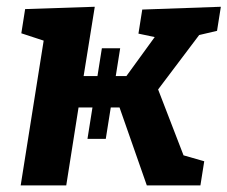

<svg xmlns="http://www.w3.org/2000/svg" viewBox="-20 -559 686 579"><path d="M42.4 0 122.4 -504 171.1 -417 44.3 -458.6 55.8 -531.6 265.8 -538.6 229.2 -311.1 210.3 -329.7H382.4L340.1 -300.6L455.1 -459L462.6 -443.8L397.5 -457.6L409 -530.2L646 -538.6L634.5 -466L551.8 -446.6L592.1 -468.6L439.2 -265.9L447.8 -312.6L539.4 -75.2L522.2 -93.8L595.9 -72.7L584.4 0H422.7L335.9 -247.9L358.2 -235H195L219.7 -252.9L179.8 0ZM243.8 -140.3 287.2 -413.4H342.4L299 -140.3Z"/></svg>

Font: Bitter Thin
Style: Italic
Weight: 100
Italic angle: -9°
Designer: Sol Matas, and Bitter project Authors
Foundry: Sol Matas
Version: Version 2.002